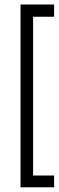

<svg xmlns="http://www.w3.org/2000/svg" viewBox="-20 -649 255 835"><path d="M69.3 165.5H215.3V114.3H124V-576.2H215.3V-629.4H69.3Z"/></svg>

Font: Meera New
Style: Regular
Weight: 400
Designer: Hussain K H
Foundry: RIT
Version: 1.4.1